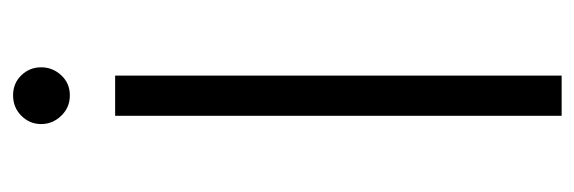

<svg xmlns="http://www.w3.org/2000/svg" viewBox="-320 -580 900 301"><g transform="rotate(-90 130.5 -430.0)"><path d="M99 0V-700H162V0ZM131 -771Q112 -771 99 -784.5Q86 -798 86 -816Q86 -834 99 -847Q112 -860 131 -860Q150 -860 162.5 -847Q175 -834 175 -816Q175 -798 162.5 -784.5Q150 -771 131 -771Z"/></g></svg>

Font: REM ExtraLight
Style: Regular
Weight: 250
Designer: Octavio Pardo
Foundry: Ashler Design
Version: Version 1.005;gftools[0.9.28]